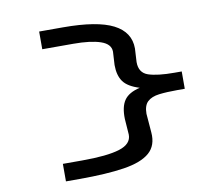

<svg xmlns="http://www.w3.org/2000/svg" viewBox="-85 -805 1169 1004"><g transform="rotate(-10 500.0 -303.0)"><path d="M258 95H186V2H288Q422 2 487.5 -18.5Q553 -39 552 -89L546 -173Q544 -237 567.5 -271.5Q591 -306 651 -320Q589 -339 565.5 -372Q542 -405 542 -460L546 -530Q546 -571 493.5 -589Q441 -607 348 -607H184V-701H310Q492 -701 577 -657.5Q662 -614 662 -527L658 -455Q658 -398 705.5 -382Q753 -366 844 -366H882V-274H842Q785 -274 745 -269Q705 -264 683.5 -244Q662 -224 662 -180L670 -80Q676 -10 632.5 28Q589 66 495.5 80.5Q402 95 258 95Z"/></g></svg>

Font: Inconsolata UltraExpanded SemiBold
Style: Regular
Weight: 600
Width: 9
Monospace: yes
Designer: Raph Levien, Cyreal, Brenton Simpson
Foundry: Raph Levien, Cyreal, Google
Version: Version 3.001; ttfautohint (v1.8.2.53-6de2)